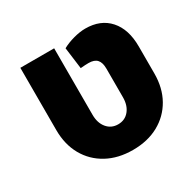

<svg xmlns="http://www.w3.org/2000/svg" viewBox="-136 -747 923 908"><g transform="rotate(-30 325.0 -293.0)"><path d="M343.8 12.2Q263.2 12.2 202.9 -20.8Q142.6 -53.7 109.1 -113Q75.7 -172.4 75.7 -251V-590.8H260.3V-227.5Q260.3 -183.1 283.2 -155.5Q306.2 -127.9 343.3 -127.9Q380.9 -127.9 403.6 -155.5Q426.3 -183.1 426.3 -227.5V-383.8Q426.3 -417.5 411.9 -433.3Q397.5 -449.2 366.2 -449.2Q358.4 -449.2 347.4 -448.7Q336.4 -448.2 322.3 -446.8L307.1 -564Q334.5 -579.1 369.6 -588.6Q404.8 -598.1 434.1 -598.1Q517.1 -598.1 564.2 -545.2Q611.3 -492.2 611.3 -398.4V-251Q611.3 -172.4 577.9 -113Q544.4 -53.7 484.4 -20.8Q424.3 12.2 343.8 12.2Z"/></g></svg>

Font: Heebo Black
Style: Regular
Weight: 900
Designer: Oded Ezer
Foundry: Ezer Type House
Version: Version 3.100